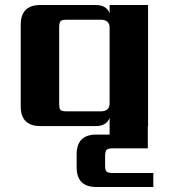

<svg xmlns="http://www.w3.org/2000/svg" viewBox="-20 -505 688 769"><path d="M248 -59H383Q419 -59 419 -91V-394Q419 -426 383 -426H248Q228 -426 222.5 -420Q217 -414 217 -395V-90Q217 -70 222.5 -64.5Q228 -59 248 -59ZM433 188H594V244H366Q287 244 287 165V113Q287 34 366 34H419V-33Q407 0 362 0H142Q63 0 63 -79V-406Q63 -485 142 -485H362Q407 -485 419 -452V-485H573V0H572V89H433Q413 89 407 95Q401 101 401 120V158Q401 177 407 182.5Q413 188 433 188Z"/></svg>

Font: Sarpanch
Style: Bold
Weight: 700
Designer: Manushi Parikh (Devanagari and Latin), Jyotish Sonowal (Devanagari)
Foundry: Indian Type Foundry
Version: Version 2.004;PS 1.0;hotconv 1.0.78;makeotf.lib2.5.61930; tt